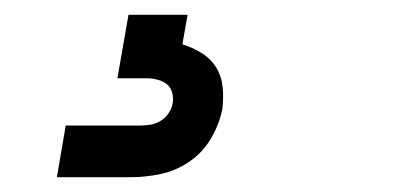

<svg xmlns="http://www.w3.org/2000/svg" viewBox="-20 -20 540 260"><path d="M57 220 69 150H169Q176 150 183 149Q190 148 197 144Q204 140 208.5 133Q213 126 214 119Q215 112 213 105Q211 98 206 94Q201 90 193.5 88Q186 86 179 86H139L154 0H234L227 40Q240 44 252.5 51.5Q265 59 272.5 71Q280 83 281.5 98Q283 113 281 128Q277 148 266 167Q255 186 237 198.5Q219 211 198 215.5Q177 220 157 220Z"/></svg>

Font: Iosevka Medium
Style: Italic
Weight: 500
Italic angle: -9°
Monospace: yes
Designer: Belleve Invis
Foundry: Belleve Invis
Version: Version 32.5.0; ttfautohint (v1.8.4)